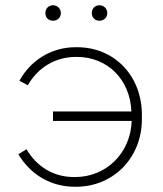

<svg xmlns="http://www.w3.org/2000/svg" viewBox="-20 -706 623 732"><path d="M359 -627C376 -627 389 -639 389 -656C389 -673 376 -686 359 -686C342 -686 330 -673 330 -656C330 -639 342 -627 359 -627ZM182 -627C199 -627 212 -639 212 -656C212 -673 199 -686 182 -686C165 -686 153 -673 153 -656C153 -639 165 -627 182 -627ZM270 6C412 6 521 -104 521 -252V-268C521 -417 416 -526 274 -526H269C175 -526 97 -476 54 -398L86 -381C125 -449 191 -489 270 -489H273C390 -489 476 -403 481 -281H182V-245H482C478 -122 385 -31 266 -31H263C183 -31 120 -71 81 -137L50 -118C95 -42 172 6 265 6Z"/></svg>

Font: Fixel Display ExtraLight
Style: Regular
Weight: 200
Designer: AlfaBravo + MacPaw
Foundry: Kyrylo Tkachov, Marchela Mozhyna, Serhii Makarenko, Maria Weinstein, Zakhar Kryvoshyya
Version: Version 1.211